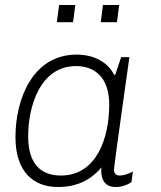

<svg xmlns="http://www.w3.org/2000/svg" viewBox="-20 -740 647 770"><path d="M217 -720 208 -651H273L282 -720ZM393 -720 384 -651H449L458 -720ZM386 -55C386 -21 400 10 444 10C467 10 488 3 507 -9L513 -52C496 -43 475 -36 460 -36C447 -36 437 -43 437 -61C437 -73 499 -511 499 -511H466L442 -440H438C412 -490 359 -521 287 -521C112 -521 42 -344 42 -190C42 -50 115 10 212 10C284 10 342 -15 387 -69C386 -64 386 -60 386 -55ZM224 -36C149 -36 93 -77 93 -193C93 -316 142 -475 285 -475C361 -475 418 -428 418 -321C418 -187 368 -36 224 -36Z"/></svg>

Font: Chivo Light
Style: Italic
Weight: 300
Italic angle: -8°
Designer: Hector Gatti
Foundry: Omnibus-Type
Version: Version 1.003;PS 001.003;hotconv 1.0.70;makeotf.lib2.5.58329